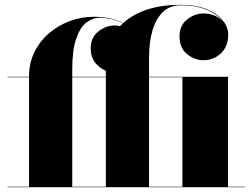

<svg xmlns="http://www.w3.org/2000/svg" viewBox="-20 -780 1045 800"><path d="M11 -2H101V-458H11V-460H101V-461.5Q101 -516.5 123 -562Q145 -607.5 183.2 -640.5Q221.5 -673.5 269.8 -691.8Q318 -710 370.5 -710Q443.5 -710 493.5 -684Q578 -760 733 -760Q796 -760 840.2 -742Q884.5 -724 907.8 -695.5Q931 -667 931 -636Q931 -586.5 900.5 -557.8Q870 -529 828.5 -529Q791 -529 759.5 -554.5Q728 -580 728 -628.5Q728 -673.5 759.5 -698.8Q791 -724 828.5 -724Q852 -724 873.5 -715.2Q895 -706.5 909.5 -690.5Q887.5 -719 842.8 -738.5Q798 -758 733 -758Q688 -758 658.8 -730Q629.5 -702 615.2 -652.8Q601 -603.5 601 -540V-460H930V-2H1000V0H11ZM281 -490V-460H421V-485.5Q395 -495.5 376.5 -518.8Q358 -542 358 -578.5Q358 -623.5 389.5 -648.8Q421 -674 458.5 -674Q469 -674 480 -671Q486 -677 492.5 -683Q470 -694.5 444.5 -700.2Q419 -706 395.5 -706Q365.5 -706 339.5 -685.8Q313.5 -665.5 297.2 -618.2Q281 -571 281 -490ZM281 -2H421V-458H281ZM740 -458H601V-2H740Z"/></svg>

Font: Bodoni* 96pt Fatface
Style: Regular
Weight: 900
Version: Version 2.3